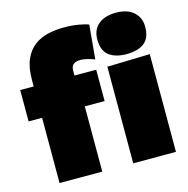

<svg xmlns="http://www.w3.org/2000/svg" viewBox="-110 -859 946 964"><g transform="rotate(-15 363.5 -376.5)"><path d="M82 0V-339H12V-502H82V-534Q82 -600 100.5 -642Q119 -684 150.5 -707.5Q182 -731 221.8 -740Q261.5 -749 304 -749Q347 -749 381 -743Q415 -737 432 -730L416 -553Q396.5 -560.5 377.5 -565.2Q358.5 -570 342 -570Q321 -570 307.5 -560.8Q294 -551.5 294 -528V-502H407V-339H304V0ZM465 0V-502L687 -508V0ZM575.5 -538Q518 -538 484.8 -563.2Q451.5 -588.5 451.5 -647Q451.5 -697.5 484.8 -725.2Q518 -753 576.5 -753Q634.5 -753 667.5 -724Q700.5 -695 700.5 -647Q700.5 -588.5 667.2 -563.2Q634 -538 575.5 -538Z"/></g></svg>

Font: Commissioner Black
Style: Regular
Weight: 900
Designer: Kostas Bartsokas
Foundry: Kostas Bartsokas
Version: Version 1.000; ttfautohint (v1.8.3)